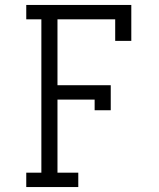

<svg xmlns="http://www.w3.org/2000/svg" viewBox="-20 -755 640 775"><path d="M86 0V-58H147V-677H86V-735H510V-590H445V-677H212V-411H427V-310H362V-353H212V-58H296V0Z"/></svg>

Font: Iosevka Curly Slab LtEx
Style: Regular
Weight: 300
Width: 7
Monospace: yes
Designer: Belleve Invis
Foundry: Belleve Invis
Version: Version 11.1.0; ttfautohint (v1.8.3)